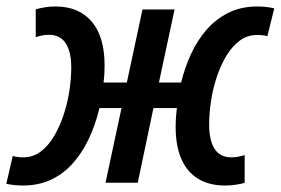

<svg xmlns="http://www.w3.org/2000/svg" viewBox="-48 -570 876 599"><path d="M23.9 8.8Q9.8 8.8 -3.7 7.3Q-17.1 5.9 -28.3 3.4L-8.3 -83.5Q-1.5 -81.5 6.6 -80.3Q14.6 -79.1 24.4 -79.1Q55.2 -79.1 79.3 -97.4Q103.5 -115.7 121.3 -146.2Q139.2 -176.8 151.1 -213.6Q163.1 -250.5 168.7 -288.3Q174.3 -326.2 174.3 -358.9Q174.3 -408.7 157 -435.1Q139.6 -461.4 104.5 -461.4Q94.2 -461.4 84.2 -459.5Q74.2 -457.5 63.5 -454.1V-541Q75.7 -544.4 91.3 -547.1Q106.9 -549.8 125.5 -549.8Q198.2 -549.8 238.3 -502.4Q278.3 -455.1 278.3 -366.2Q278.3 -353.5 277.6 -339.8Q276.9 -326.2 274.9 -312.5H347.7L396.5 -540.5H496.6L447.8 -312.5H517.1Q528.3 -358.9 547.9 -401.4Q567.4 -443.8 596.4 -477.3Q625.5 -510.7 665 -530.3Q704.6 -549.8 754.4 -549.8Q769 -549.8 782.2 -548.3Q795.4 -546.9 807.6 -543.9L786.1 -457Q779.3 -459 771.2 -460Q763.2 -460.9 753.9 -460.9Q724.1 -460.9 700.2 -443.4Q676.3 -425.8 658.4 -396.2Q640.6 -366.7 628.4 -330.1Q616.2 -293.5 610.4 -254.9Q604.5 -216.3 604.5 -181.6Q604.5 -131.8 621.6 -105.5Q638.7 -79.1 673.8 -79.1Q685.5 -79.1 695.3 -81.1Q705.1 -83 715.3 -85.9V0.5Q703.6 3.9 687.7 6.3Q671.9 8.8 653.8 8.8Q605 8.8 570.6 -12Q536.1 -32.7 518.1 -73.5Q500 -114.3 500 -173.8Q500 -188 501 -203.1Q502 -218.3 503.9 -232.9H430.7L381.8 0H281.2L331.1 -232.9H262.2Q249.5 -179.2 228 -134.8Q206.5 -90.3 177 -58.1Q147.5 -25.9 109.1 -8.5Q70.8 8.8 23.9 8.8Z"/></svg>

Font: Open Sans SemiCondensed SemiBold
Style: Italic
Weight: 600
Width: 4
Italic angle: -12°
Designer: Monotype Design Team
Foundry: Monotype Imaging Inc.
Version: Version 3.000